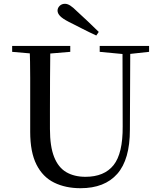

<svg xmlns="http://www.w3.org/2000/svg" viewBox="-20 -974 843 1011"><path d="M500 -806 487 -787Q450 -804 414 -822.5Q378 -841 342 -859Q309 -876 296 -890Q283 -904 283 -918Q283 -932 294 -943Q305 -954 322 -954Q335 -954 349.5 -945Q364 -936 387 -913Q414 -889 442.5 -861.5Q471 -834 500 -806ZM404 17Q325 17 265 -12.5Q205 -42 172 -107.5Q139 -173 139 -280V-394Q139 -478 139 -563Q139 -648 136 -732H245Q244 -649 243.5 -564.5Q243 -480 243 -394V-295Q243 -203 265 -147.5Q287 -92 329 -67.5Q371 -43 430 -43Q529 -43 578 -104.5Q627 -166 626 -308L625 -732H666L664 -291Q664 -134 597.5 -58.5Q531 17 404 17ZM44 -701V-732H350V-701L206 -689H183ZM505 -701V-732H765V-701L655 -689H632Z"/></svg>

Font: Noto Serif SC ExtraLight Medium
Style: Regular
Weight: 500
Version: Version 2.002-H1;hotconv 1.1.0;makeotfexe 2.6.0